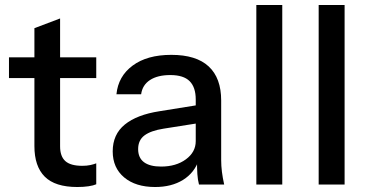

<svg xmlns="http://www.w3.org/2000/svg" viewBox="-20 -740 1475 770"><path d="M290 10Q201 10 159.5 -31.5Q118 -73 118 -154V-627L221 -666V-153Q221 -113 242 -94Q263 -75 310 -75Q328 -75 342 -78Q356 -81 366 -85V-1Q355 4 335 7Q315 10 290 10ZM16 -427V-510H366V-427Z M778 0Q773 -19 771.5 -42Q770 -65 770 -98H765V-341Q765 -390 740.5 -414.5Q716 -439 663 -439Q612 -439 581.5 -419Q551 -399 546 -362H447Q454 -434 512 -477Q570 -520 667 -520Q767 -520 817 -473.5Q867 -427 867 -337V-98Q867 -75 870 -51Q873 -27 879 0ZM602 10Q524 10 478 -28.5Q432 -67 432 -133Q432 -201 480.5 -240.5Q529 -280 620 -294L788 -321V-248L636 -224Q585 -216 559.5 -197Q534 -178 534 -142Q534 -107 557.5 -89.5Q581 -72 626 -72Q686 -72 725.5 -101Q765 -130 765 -174L778 -100Q760 -47 714 -18.5Q668 10 602 10Z M1008 0V-720H1112V0Z M1258 0V-720H1362V0Z"/></svg>

Font: Instrument Sans Medium
Style: Regular
Weight: 500
Designer: Rodrigo Fuenzalida
Foundry: fragTYPE
Version: Version 1.000;gftools[0.9.28]